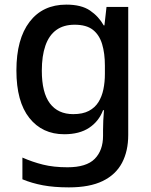

<svg xmlns="http://www.w3.org/2000/svg" viewBox="-20 -571 653 831"><path d="M267 -551Q332 -551 369.5 -525.5Q407 -500 429 -461H432L441 -541H535V13Q535 83 508 134Q481 185 424.5 212.5Q368 240 278 240Q214 240 166 231Q118 222 77 205V111Q120 130 166 141.5Q212 153 272 153Q354 153 390 116.5Q426 80 426 17V-9Q426 -30 427 -49.5Q428 -69 430 -94H426Q408 -46 366 -18Q324 10 258 10Q163 10 107 -60.5Q51 -131 51 -266Q51 -402 108 -476.5Q165 -551 267 -551ZM303 -464Q255 -464 223.5 -441Q192 -418 176.5 -373.5Q161 -329 161 -265Q161 -170 196 -123.5Q231 -77 297 -77Q338 -77 364.5 -91Q391 -105 406 -129Q421 -153 427.5 -184.5Q434 -216 434 -251V-287Q434 -340 422 -380Q410 -420 382 -442Q354 -464 303 -464Z"/></svg>

Font: Noto Sans Hebrew Thin Medium
Style: Regular
Weight: 500
Version: Version 3.001